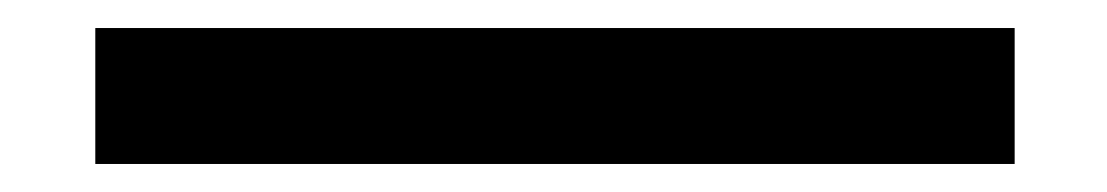

<svg xmlns="http://www.w3.org/2000/svg" viewBox="-20 -10 790 137"><path d="M48 107V10H704V107Z"/></svg>

Font: Inconsolata ExtraExpanded
Style: Bold
Weight: 700
Width: 8
Monospace: yes
Designer: Raph Levien, Cyreal, Brenton Simpson
Foundry: Raph Levien, Cyreal, Google
Version: Version 3.100; ttfautohint (v1.8.4.7-5d5b)